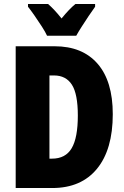

<svg xmlns="http://www.w3.org/2000/svg" viewBox="-20 -947 627 967"><path d="M548 -372Q548 -194 468.5 -97Q389 0 243 0H59V-714H255Q395 -714 471.5 -626Q548 -538 548 -372ZM372 -365Q372 -474 342 -520.5Q312 -567 252 -567H229V-148H242Q310 -148 341 -200.5Q372 -253 372 -365ZM217 -767Q209 -785 191 -813Q173 -841 153.5 -869Q134 -897 121 -913V-927H222Q237 -914 254 -896Q271 -878 290 -854Q330 -903 360 -927H459V-913Q445 -894 427 -867Q409 -840 392 -813.5Q375 -787 364 -767Z"/></svg>

Font: Noto Sans Lao UI ExtCond Blk
Style: Regular
Weight: 900
Width: 2
Designer: Monotype Design Team
Foundry: Monotype Imaging Inc.
Version: Version 2.000; ttfautohint (v1.8.4.7-5d5b)